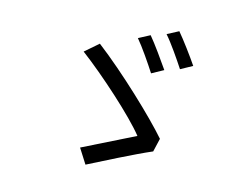

<svg xmlns="http://www.w3.org/2000/svg" viewBox="-76 -848 1152 906"><g transform="rotate(10 500.0 -394.5)"><path d="M583 -701 526 -677C552 -641 594 -566 616 -524L675 -550C653 -589 608 -666 583 -701ZM713 -743 656 -719C683 -683 724 -610 747 -567L806 -593C784 -633 738 -708 713 -743ZM690 -163 711 -227C645 -318 482 -503 354 -620L285 -570C391 -475 548 -307 604 -222C549 -200 409 -145 347 -121L386 -46C453 -73 608 -136 690 -163Z"/></g></svg>

Font: Noto Sans CJK JP
Style: Regular
Weight: 400
Designer: Ryoko NISHIZUKA 西塚涼子 (kana, bopomofo & ideographs); Paul D. Hunt (Latin, Greek & Cyrillic); Sandoll Communications 산돌커뮤니
Foundry: Adobe
Version: Version 2.004;hotconv 1.0.118;makeotfexe 2.5.65603